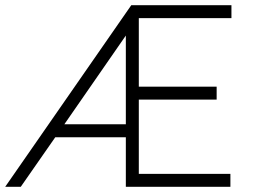

<svg xmlns="http://www.w3.org/2000/svg" viewBox="-20 -720 982 740"><path d="M0 0 486 -700H872V-650H515V-386H815V-336H515V-50H868V0H465V-191H193L60 0ZM465 -241V-583L228 -241Z"/></svg>

Font: Lexend ExtraLight
Style: Regular
Weight: 200
Designer: Bonnie Shaver-Troup, Thomas Jockin
Foundry: Lexend
Version: Version 1.007; ttfautohint (v1.8.3)